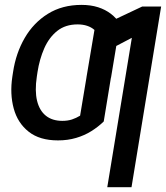

<svg xmlns="http://www.w3.org/2000/svg" viewBox="-20 -573 689 797"><path d="M238.8 -71.3Q261.2 -71.3 278.8 -77.1Q296.4 -83 312.5 -92.8L341.8 -268.6H443.4L410.6 -68.8Q387.7 -46.4 359.1 -28.6Q330.6 -10.7 295.9 -0.5Q261.2 9.8 220.7 9.8Q144.5 9.8 98.9 -26.4Q53.2 -62.5 36.9 -122.8Q20.5 -183.1 31.2 -254.4L34.2 -273.9Q45.9 -352.1 82.5 -415.3Q119.1 -478.5 178.7 -515.6Q238.3 -552.7 318.4 -552.7Q356.4 -552.7 387 -543Q417.5 -533.2 440.4 -515.6Q463.4 -498 478 -474.1L440.9 -251L338.9 -252L372.1 -448.7Q359.4 -460 341.8 -465.8Q324.2 -471.7 302.2 -471.7Q251.5 -471.7 217.5 -444.6Q183.6 -417.5 163.8 -372.6Q144 -327.6 135.7 -273.9L132.8 -254.4Q124 -195.8 133.8 -155Q143.6 -114.3 170.2 -92.8Q196.8 -71.3 238.8 -71.3ZM648.9 -545.9 525.9 204.1H425.3L527.3 -416L409.7 -354.5L430.7 -480L570.3 -545.9Z"/></svg>

Font: Inter
Style: Italic
Weight: 400
Italic angle: -9.3988°
Designer: Rasmus Andersson
Foundry: rsms
Version: Version 4.001;git-66647c0bb